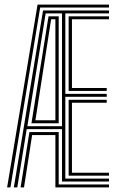

<svg xmlns="http://www.w3.org/2000/svg" viewBox="-20 -820 520 840"><path d="M11.1 0 144.3 -800H456.9V-787.1H155.8L25.6 0ZM40.5 0 168.3 -774.2H456.9V-761.3H265.8V-409.3H446.9V-396.4H265.8V-38.7H456.9V-25.8H251.3V-255H96.7L55.6 0ZM70.1 0 108.7 -242.1H236.8V-12.9H456.9V0H222.3V-229.2H120.6L85 0ZM99.7 -267.9H251.3V-761.3H179.8ZM117.6 -280.8 192.3 -748.5H236.8V-280.8ZM134.9 -293.7H222.3V-735.6H203.7ZM280.3 -422.2V-748.5H456.9V-735.6H294.8V-435H446.9V-422.2ZM280.3 -51.5V-383.5H446.9V-370.6H294.8V-64.4H456.9V-51.5Z"/></svg>

Font: Big Shoulders Inline Display SC Thin
Style: Regular
Weight: 100
Designer: Patric King
Foundry: XO Type Co
Version: Version 2.002